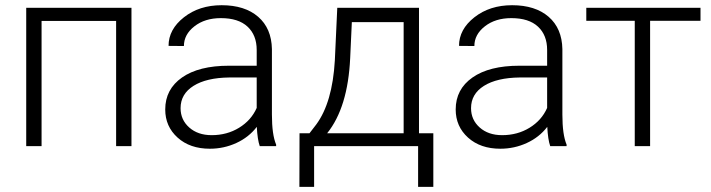

<svg xmlns="http://www.w3.org/2000/svg" viewBox="-20 -558 2714 733"><path d="M481.9 0H423.3V-478H138.7V0H80.1V-528.3H481.9Z M971.7 0Q962.9 -24.9 960.4 -73.7Q929.7 -33.7 882.1 -12Q834.5 9.8 781.2 9.8Q705.1 9.8 658 -32.7Q610.8 -75.2 610.8 -140.1Q610.8 -217.3 675 -262.2Q739.3 -307.1 854 -307.1H960V-367.2Q960 -423.8 925 -456.3Q890.1 -488.8 823.2 -488.8Q762.2 -488.8 722.2 -457.5Q682.1 -426.3 682.1 -382.3L623.5 -382.8Q623.5 -445.8 682.1 -491.9Q740.7 -538.1 826.2 -538.1Q914.6 -538.1 965.6 -493.9Q1016.6 -449.7 1018.1 -370.6V-120.6Q1018.1 -43.9 1034.2 -5.9V0ZM788.1 -42Q846.7 -42 892.8 -70.3Q939 -98.6 960 -146V-262.2H855.5Q768.1 -261.2 718.8 -230.2Q669.4 -199.2 669.4 -145Q669.4 -100.6 702.4 -71.3Q735.4 -42 788.1 -42Z M1161.6 -49.3 1187.5 -83Q1249 -166.5 1258.3 -327.1L1267.6 -528.3H1579.6V-49.3H1634.3V155.3H1576.2V0H1179.2V155.3H1123L1123.5 -49.3ZM1229 -49.3H1521V-473.6H1323.2L1316.9 -336.4Q1308.1 -147.5 1229 -49.3Z M2080.6 0Q2071.8 -24.9 2069.3 -73.7Q2038.6 -33.7 1991 -12Q1943.4 9.8 1890.1 9.8Q1814 9.8 1766.8 -32.7Q1719.7 -75.2 1719.7 -140.1Q1719.7 -217.3 1783.9 -262.2Q1848.1 -307.1 1962.9 -307.1H2068.8V-367.2Q2068.8 -423.8 2033.9 -456.3Q1999 -488.8 1932.1 -488.8Q1871.1 -488.8 1831.1 -457.5Q1791 -426.3 1791 -382.3L1732.4 -382.8Q1732.4 -445.8 1791 -491.9Q1849.6 -538.1 1935.1 -538.1Q2023.4 -538.1 2074.5 -493.9Q2125.5 -449.7 2127 -370.6V-120.6Q2127 -43.9 2143.1 -5.9V0ZM1897 -42Q1955.6 -42 2001.7 -70.3Q2047.9 -98.6 2068.8 -146V-262.2H1964.4Q1877 -261.2 1827.6 -230.2Q1778.3 -199.2 1778.3 -145Q1778.3 -100.6 1811.3 -71.3Q1844.2 -42 1897 -42Z M2654.3 -478.5H2461.9V0H2403.3V-478.5H2218.3V-528.3H2654.3Z"/></svg>

Font: RobotoInd Light
Style: Regular
Weight: 300
Designer: Google
Version: Version 2.001151; 2014